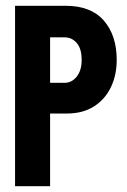

<svg xmlns="http://www.w3.org/2000/svg" viewBox="-20 -643 440 663"><path d="M32 0V-623H207Q294 -623 338.5 -572Q383 -521 383 -436Q383 -384 363 -342Q343 -300 304.5 -275.5Q266 -251 211 -251H153V0ZM153 -357H203Q228 -357 245 -378.5Q262 -400 262 -436Q262 -475 245 -494.5Q228 -514 204 -514H153Z"/></svg>

Font: Inconsolata Condensed Black
Style: Regular
Weight: 900
Width: 3
Monospace: yes
Designer: Raph Levien, Cyreal, Brenton Simpson
Foundry: Raph Levien, Cyreal, Google
Version: Version 3.001; ttfautohint (v1.8.2.53-6de2)